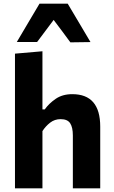

<svg xmlns="http://www.w3.org/2000/svg" viewBox="-20 -1025 618 1045"><path d="M61.5 0V-733L211 -746V-429.5H223.5Q246 -461.5 283 -487Q320 -512.5 373.5 -512.5Q525.5 -512.5 525.5 -336V0H376.5V-288Q376.5 -331.5 362 -354Q347.5 -376.5 310 -376.5Q277.5 -376.5 253 -357.5Q228.5 -338.5 211 -311.5V0ZM363 -794.5Q340.5 -825 318 -855.5Q295 -885.5 272 -916.5Q249.5 -886 227 -856.5Q204.5 -826.5 182 -796.5H71.5Q102 -848 133 -900.5Q164 -952.5 195 -1005H348.5Q380 -952.5 410.8 -900.2Q441.5 -848 472.5 -796Z"/></svg>

Font: Heraclito
Style: Bold
Weight: 700
Designer: Kostas Bartsokas (font) & Cristiano Sobral (main changes)
Foundry: Kostas Bartsokas (font) & Cristiano Sobral (main changes)
Version: Version 1.00;July 8, 2020;FontCreator 13.0.0.2655 64-bit